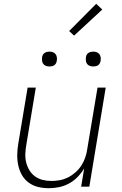

<svg xmlns="http://www.w3.org/2000/svg" viewBox="-20 -980 640 1008"><path d="M236 8Q207 8 180 1.5Q153 -5 131 -21Q109 -37 95.5 -60.5Q82 -84 76 -111.5Q70 -139 70.5 -168Q71 -197 76 -226L125 -520H168L118 -219Q114 -196 113 -172.5Q112 -149 117.5 -127Q123 -105 134.5 -86Q146 -67 164 -54Q182 -41 204 -35.5Q226 -30 250 -30Q272 -30 294 -34Q316 -38 337 -48.5Q358 -59 376.5 -75.5Q395 -92 407.5 -111.5Q420 -131 427.5 -153Q435 -175 438 -197L492 -520H535L449 0H406L422 -96Q407 -71 387 -50.5Q367 -30 342 -16.5Q317 -3 290 2.5Q263 8 236 8ZM470 -631Q460 -631 451.5 -634Q443 -637 437.5 -644Q432 -651 431 -660.5Q430 -670 431 -680Q432 -686 435 -692Q438 -698 444 -702Q450 -706 456.5 -707.5Q463 -709 469 -709Q479 -709 487.5 -706Q496 -703 501.5 -696Q507 -689 508.5 -679.5Q510 -670 508 -660Q507 -654 504 -648Q501 -642 495.5 -638Q490 -634 483 -632.5Q476 -631 470 -631ZM240 -631Q230 -631 221.5 -634Q213 -637 207.5 -644Q202 -651 201 -660.5Q200 -670 201 -680Q202 -686 205 -692Q208 -698 214 -702Q220 -706 226.5 -707.5Q233 -709 239 -709Q249 -709 257.5 -706Q266 -703 271.5 -696Q277 -689 278.5 -679.5Q280 -670 278 -660Q277 -654 274 -648Q271 -642 265.5 -638Q260 -634 253 -632.5Q246 -631 240 -631ZM369 -793 343 -817 485 -960 517 -930Z"/></svg>

Font: Iosevka XLt Ex Obl
Style: Regular
Weight: 200
Width: 7
Italic angle: -9°
Monospace: yes
Designer: Belleve Invis
Foundry: Belleve Invis
Version: Version 32.5.0; ttfautohint (v1.8.4)